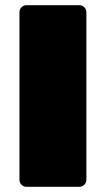

<svg xmlns="http://www.w3.org/2000/svg" viewBox="-20 -720 408 740"><path d="M82 0Q71 0 63 -8Q55 -16 55 -27V-673Q55 -684 63 -692Q71 -700 82 -700H286Q297 -700 305 -692Q313 -684 313 -673V-27Q313 -16 305 -8Q297 0 286 0Z"/></svg>

Font: Rubik Light Black
Style: Regular
Weight: 900
Version: Version 2.104